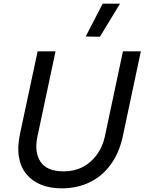

<svg xmlns="http://www.w3.org/2000/svg" viewBox="-20 -1021 791 1051"><path d="M317 10Q255 10 206 -9.5Q157 -29 125.5 -66.5Q94 -104 84 -159Q74 -214 89 -286L186 -740H284L185 -274Q167 -189 201.5 -136Q236 -83 329 -83Q387 -83 433 -107Q479 -131 510.5 -174.5Q542 -218 554 -274L653 -740H751L652 -274Q633 -185 586.5 -121Q540 -57 471.5 -23.5Q403 10 317 10ZM637 -1001 527 -820 449 -821 542 -1001Z"/></svg>

Font: Be Vietnam Pro Variable Thin
Style: Italic
Weight: 100
Italic angle: -12°
Designer: Lam Bao, Tony Le, Vietanh Nguyen
Foundry: Yellow Type Foundry
Version: Version 1.002